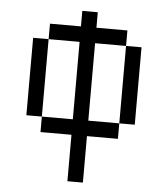

<svg xmlns="http://www.w3.org/2000/svg" viewBox="-51 -730 601 772"><g transform="rotate(5 250.0 -344.0)"><path d="M250 -187.5V0H312.5V-187.5H437.5V-250H312.5V-562.5H437.5V-250H500V-562.5H437.5V-625H312.5V-687.5H250V-625H125V-562.5H62.5V-250H125V-187.5ZM125 -250V-562.5H250V-250Z"/></g></svg>

Font: Unifont
Style: Regular
Weight: 500
Version: Version 15.1.04